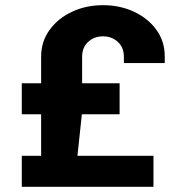

<svg xmlns="http://www.w3.org/2000/svg" viewBox="-20 -720 688 740"><path d="M64 0V-119.5H138.5V-279.5H64V-399H138.5V-501.5Q138.5 -559.5 170.8 -604.2Q203 -649 257.2 -674.5Q311.5 -700 377 -700Q443 -700 497 -674.5Q551 -649 583 -604.8Q615 -560.5 615 -502.5V-477H457.5V-500.5Q457.5 -537.5 434 -558.8Q410.5 -580 377 -580Q343.5 -580 320 -558.8Q296.5 -537.5 296.5 -500.5V-399H441V-279.5H295.5L278.5 -119.5H571.5V0Z"/></svg>

Font: Chivo Medium
Style: Regular
Weight: 500
Designer: Hector Gatti
Foundry: Omnibus-Type
Version: Version 2.002